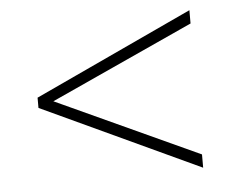

<svg xmlns="http://www.w3.org/2000/svg" viewBox="-39 -482 618 504"><g transform="rotate(-5 270.5 -230.5)"><path d="M477 -23 60 -217V-244L477 -438V-403L83 -223V-239L477 -58Z"/></g></svg>

Font: Ysabeau ExtraLight
Style: Regular
Weight: 250
Designer: Christian Thalmann (Catharsis Fonts)
Version: Version 2.002